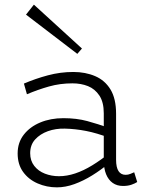

<svg xmlns="http://www.w3.org/2000/svg" viewBox="-20 -794 631 827"><path d="M510 7Q484 7 465.5 -6Q447 -19 437 -43.5Q427 -68 427 -103V-306Q427 -354 408 -382.5Q389 -411 359 -423Q329 -435 292 -435Q239 -435 191 -421.5Q143 -408 96 -388L83 -434Q132 -455 186 -469.5Q240 -484 296 -484Q348 -484 390 -466Q432 -448 456 -408.5Q480 -369 480 -304V-106Q480 -73 490.5 -57Q501 -41 521 -41Q532 -41 541.5 -45Q551 -49 558 -52L571 -10Q562 -4 546.5 1.5Q531 7 510 7ZM225 13Q181 13 142 -4Q103 -21 79.5 -53.5Q56 -86 56 -133Q56 -180 82.5 -214Q109 -248 153.5 -266.5Q198 -285 253 -285Q310 -285 356 -272.5Q402 -260 452 -242V-200Q397 -221 350.5 -230Q304 -239 259 -240Q220 -241 186.5 -229Q153 -217 131.5 -193.5Q110 -170 110 -134Q110 -102 127.5 -79.5Q145 -57 173.5 -46Q202 -35 234 -35Q268 -35 304 -47Q340 -59 377.5 -82Q415 -105 452 -135L451 -92Q415 -62 377 -38.5Q339 -15 300.5 -1Q262 13 225 13ZM313 -562 92 -731 126 -774 333 -585Z"/></svg>

Font: BioRhyme ExtraBold Light
Style: Regular
Weight: 300
Version: Version 1.600;gftools[0.9.33]